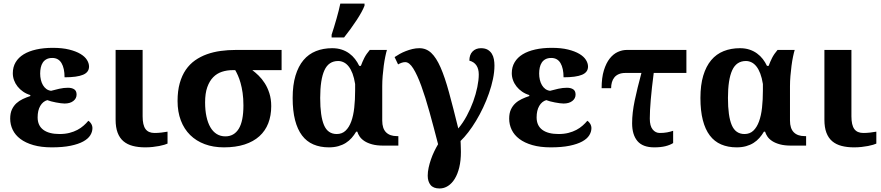

<svg xmlns="http://www.w3.org/2000/svg" viewBox="-20 -816 4940 1076"><path d="M205.1 -403.8Q205.1 -385.7 209 -368.9Q212.9 -352.1 220.7 -338.9Q228.5 -325.7 239.7 -317.4Q251 -309.1 266.1 -307.1Q287.1 -313 312.3 -318.6Q337.4 -324.2 360.8 -324.2Q382.8 -324.2 396 -315.4Q409.2 -306.6 409.2 -286.1Q409.2 -264.2 390.9 -250Q372.6 -235.8 341.8 -235.8Q333.5 -235.8 320.6 -237.5Q307.6 -239.3 293.5 -241.9Q279.3 -244.6 266.4 -248Q253.4 -251.5 245.1 -254.9Q220.2 -247.6 205.6 -222.4Q190.9 -197.3 190.9 -158.2Q190.9 -112.3 222.7 -88.6Q254.4 -64.9 314 -64.9Q344.7 -64.9 369.4 -71.3Q394 -77.6 413.8 -88.1Q433.6 -98.6 448.7 -112.1Q463.9 -125.5 475.1 -139.2Q483.9 -134.3 491 -122.6Q498 -110.8 498 -98.1Q498 -77.1 485.8 -57.6Q473.6 -38.1 446.5 -23.2Q419.4 -8.3 376 0.7Q332.5 9.8 270 9.8Q210.9 9.8 167 -2.9Q123 -15.6 94.2 -37.4Q65.4 -59.1 51.3 -88.4Q37.1 -117.7 37.1 -150.9Q37.1 -181.2 46.6 -201.9Q56.2 -222.7 71.8 -237.1Q87.4 -251.5 107.7 -261Q127.9 -270.5 149.9 -277.8V-283.2Q127.4 -290 109.4 -302.5Q91.3 -314.9 78.4 -331.3Q65.4 -347.7 58.6 -366.7Q51.8 -385.7 51.8 -405.8Q51.8 -440.4 67.6 -467Q83.5 -493.7 112.5 -511.5Q141.6 -529.3 183.1 -538.6Q224.6 -547.9 275.9 -547.9Q329.1 -547.9 367.4 -538.3Q405.8 -528.8 430.7 -513.9Q455.6 -499 467.3 -480.2Q479 -461.4 479 -442.9Q479 -411.1 445.3 -397Q411.6 -382.8 341.8 -382.8Q341.8 -433.6 324.7 -462.4Q307.6 -491.2 272.9 -491.2Q253.4 -491.2 240.5 -484.1Q227.5 -477.1 219.7 -465.1Q211.9 -453.1 208.5 -437.3Q205.1 -421.4 205.1 -403.8Z M779.3 -536.1V-164.1Q779.3 -115.2 795.4 -93Q811.5 -70.8 846.2 -70.8Q864.3 -70.8 883.8 -73Q903.3 -75.2 918.9 -78.1V-11.2Q912.6 -8.3 900.6 -4.6Q888.7 -1 872.3 2.2Q856 5.4 835.9 7.6Q815.9 9.8 793.9 9.8Q754.9 9.8 724.1 1.7Q693.4 -6.3 671.9 -24.4Q650.4 -42.5 639.2 -72.3Q627.9 -102.1 627.9 -145V-536.1Z M1500 -221.2Q1500 -168 1483.4 -125.2Q1466.8 -82.5 1433.6 -52.5Q1400.4 -22.5 1350.6 -6.3Q1300.8 9.8 1234.4 9.8Q1175.3 9.8 1127.4 -8.1Q1079.6 -25.9 1045.7 -59.3Q1011.7 -92.8 993.4 -141.1Q975.1 -189.5 975.1 -250Q975.1 -306.6 987.3 -349.9Q999.5 -393.1 1021.2 -424.8Q1043 -456.5 1073.2 -477.8Q1103.5 -499 1139.6 -512Q1175.8 -524.9 1216.6 -530.5Q1257.3 -536.1 1300.3 -536.1H1558.1V-422.9H1394Q1410.6 -410.6 1429.2 -392.6Q1447.8 -374.5 1463.6 -349.9Q1479.5 -325.2 1489.7 -293.2Q1500 -261.2 1500 -221.2ZM1129.4 -242.2Q1129.4 -198.2 1137 -163.1Q1144.5 -127.9 1158.9 -103Q1173.3 -78.1 1194.6 -64.9Q1215.8 -51.8 1243.2 -51.8Q1291.5 -51.8 1317.9 -94.2Q1344.2 -136.7 1344.2 -225.1Q1344.2 -264.6 1339.6 -295.9Q1335 -327.1 1328.1 -351.3Q1321.3 -375.5 1313.2 -393.3Q1305.2 -411.1 1298.3 -422.9H1283.2Q1251.5 -422.9 1223.4 -413.6Q1195.3 -404.3 1174.6 -383.1Q1153.8 -361.8 1141.6 -327.4Q1129.4 -293 1129.4 -242.2Z M2128.4 0Q2091.3 0 2065.4 -7.1Q2039.6 -14.2 2022.5 -25.4Q2005.4 -36.6 1995.8 -50.5Q1986.3 -64.5 1982.4 -78.1H1976.1Q1964.8 -59.1 1950.7 -43Q1936.5 -26.9 1918 -15.1Q1899.4 -3.4 1876 3.2Q1852.5 9.8 1823.2 9.8Q1774.4 9.8 1736.3 -6.6Q1698.2 -22.9 1672.6 -56.9Q1647 -90.8 1633.5 -143.1Q1620.1 -195.3 1620.1 -267.1Q1620.1 -339.4 1636 -392.1Q1651.9 -444.8 1680.7 -479Q1709.5 -513.2 1750.5 -529.5Q1791.5 -545.9 1841.3 -545.9Q1871.1 -545.9 1894.8 -538.1Q1918.5 -530.3 1937.3 -516.6Q1956.1 -502.9 1969.7 -485.1Q1983.4 -467.3 1993.2 -446.8H2002.4Q2010.7 -469.7 2021.7 -491.5Q2032.7 -513.2 2052.2 -536.1H2148.4Q2144 -522 2139.2 -498.5Q2134.3 -475.1 2130.6 -447.5Q2127 -419.9 2124.5 -390.4Q2122.1 -360.8 2122.1 -334V-140.1Q2122.1 -96.2 2143.3 -74.7Q2164.6 -53.2 2204.1 -53.2H2212.4V0ZM1867.2 -64.9Q1897 -64.9 1916.7 -83.7Q1936.5 -102.5 1948.5 -135.3Q1960.4 -168 1965.3 -212.4Q1970.2 -256.8 1970.2 -308.1V-345.2Q1964.8 -379.4 1955.6 -403.8Q1946.3 -428.2 1933.8 -443.8Q1921.4 -459.5 1906.2 -466.8Q1891.1 -474.1 1875 -474.1Q1821.8 -474.1 1798.1 -422.1Q1774.4 -370.1 1774.4 -267.1Q1774.4 -165 1795.7 -115Q1816.9 -64.9 1867.2 -64.9ZM1838.4 -621.1Q1852.5 -664.1 1866.2 -712.2Q1879.9 -760.3 1887.2 -795.9H2022.9V-784.2Q2010.7 -752 1978.5 -702.9Q1946.3 -653.8 1908.2 -606H1838.4Z M2330.1 -545.9Q2368.7 -545.9 2396.7 -519.5Q2424.8 -493.2 2449 -438.2Q2473.1 -383.3 2496.3 -298.3Q2519.5 -213.4 2548.3 -96.2Q2574.7 -127.4 2595.9 -167Q2617.2 -206.5 2632.1 -247.6Q2647 -288.6 2655 -328.1Q2663.1 -367.7 2663.1 -398.9Q2663.1 -429.7 2649.9 -449.5Q2636.7 -469.2 2610.4 -476.1Q2610.4 -509.3 2628.4 -527.6Q2646.5 -545.9 2675.3 -545.9Q2698.2 -545.9 2712.9 -537.4Q2727.5 -528.8 2736.1 -515.1Q2744.6 -501.5 2747.8 -484.1Q2751 -466.8 2751 -449.2Q2751 -413.1 2742.7 -373.3Q2734.4 -333.5 2720.2 -293Q2706.1 -252.4 2687.5 -213.1Q2668.9 -173.8 2647.7 -138.7Q2626.5 -103.5 2604.2 -74.7Q2582 -45.9 2561 -25.9Q2561.5 -19.5 2561.8 -11.2Q2562 -2.9 2562.3 5.6Q2562.5 14.2 2562.7 22.2Q2563 30.3 2563 36.1Q2563 83.5 2554 121.3Q2544.9 159.2 2528.8 185.5Q2512.7 211.9 2490.7 226.1Q2468.8 240.2 2443.4 240.2Q2408.7 240.2 2392.8 220.5Q2377 200.7 2377 168.9Q2377 147 2382.1 123.5Q2387.2 100.1 2395.3 76.9Q2403.3 53.7 2413.8 32Q2424.3 10.3 2435.1 -7.8Q2410.2 -104.5 2387 -188.2Q2363.8 -272 2341.1 -334.2Q2318.4 -396.5 2296.1 -432.1Q2273.9 -467.8 2251 -467.8Q2240.7 -467.8 2230.5 -464.1Q2220.2 -460.4 2210.9 -455.1L2191.4 -496.1Q2204.1 -504.9 2220 -513.7Q2235.8 -522.5 2253.9 -529.5Q2272 -536.6 2291.3 -541.3Q2310.5 -545.9 2330.1 -545.9Z M3001.5 -403.8Q3001.5 -385.7 3005.4 -368.9Q3009.3 -352.1 3017.1 -338.9Q3024.9 -325.7 3036.1 -317.4Q3047.4 -309.1 3062.5 -307.1Q3083.5 -313 3108.6 -318.6Q3133.8 -324.2 3157.2 -324.2Q3179.2 -324.2 3192.4 -315.4Q3205.6 -306.6 3205.6 -286.1Q3205.6 -264.2 3187.3 -250Q3168.9 -235.8 3138.2 -235.8Q3129.9 -235.8 3116.9 -237.5Q3104 -239.3 3089.8 -241.9Q3075.7 -244.6 3062.7 -248Q3049.8 -251.5 3041.5 -254.9Q3016.6 -247.6 3002 -222.4Q2987.3 -197.3 2987.3 -158.2Q2987.3 -112.3 3019 -88.6Q3050.8 -64.9 3110.4 -64.9Q3141.1 -64.9 3165.8 -71.3Q3190.4 -77.6 3210.2 -88.1Q3230 -98.6 3245.1 -112.1Q3260.3 -125.5 3271.5 -139.2Q3280.3 -134.3 3287.4 -122.6Q3294.4 -110.8 3294.4 -98.1Q3294.4 -77.1 3282.2 -57.6Q3270 -38.1 3242.9 -23.2Q3215.8 -8.3 3172.4 0.7Q3128.9 9.8 3066.4 9.8Q3007.3 9.8 2963.4 -2.9Q2919.4 -15.6 2890.6 -37.4Q2861.8 -59.1 2847.7 -88.4Q2833.5 -117.7 2833.5 -150.9Q2833.5 -181.2 2843 -201.9Q2852.5 -222.7 2868.2 -237.1Q2883.8 -251.5 2904.1 -261Q2924.3 -270.5 2946.3 -277.8V-283.2Q2923.8 -290 2905.8 -302.5Q2887.7 -314.9 2874.8 -331.3Q2861.8 -347.7 2855 -366.7Q2848.1 -385.7 2848.1 -405.8Q2848.1 -440.4 2864 -467Q2879.9 -493.7 2908.9 -511.5Q2938 -529.3 2979.5 -538.6Q3021 -547.9 3072.3 -547.9Q3125.5 -547.9 3163.8 -538.3Q3202.1 -528.8 3227.1 -513.9Q3252 -499 3263.7 -480.2Q3275.4 -461.4 3275.4 -442.9Q3275.4 -411.1 3241.7 -397Q3208 -382.8 3138.2 -382.8Q3138.2 -433.6 3121.1 -462.4Q3104 -491.2 3069.3 -491.2Q3049.8 -491.2 3036.9 -484.1Q3023.9 -477.1 3016.1 -465.1Q3008.3 -453.1 3004.9 -437.3Q3001.5 -421.4 3001.5 -403.8Z M3826.7 -407.2H3643.6Q3632.3 -319.8 3627 -257.6Q3621.6 -195.3 3621.6 -150.9Q3621.6 -110.4 3637.5 -90.6Q3653.3 -70.8 3677.7 -70.8Q3700.2 -70.8 3718.5 -74.2Q3736.8 -77.6 3752.4 -83V-14.2Q3734.4 -2.9 3708.7 3.4Q3683.1 9.8 3646.5 9.8Q3582 9.8 3552.2 -25.6Q3522.5 -61 3522.5 -125Q3522.5 -154.8 3526.1 -186.3Q3529.8 -217.8 3536.9 -252.2Q3543.9 -286.6 3553.5 -325.2Q3563 -363.8 3574.7 -407.2H3485.4Q3463.4 -407.2 3448 -400.6Q3432.6 -394 3423.1 -382.3Q3413.6 -370.6 3409.2 -355Q3404.8 -339.4 3404.8 -321.8H3351.6Q3351.6 -380.9 3364.3 -421.9Q3377 -462.9 3397.2 -488.3Q3417.5 -513.7 3442.4 -524.9Q3467.3 -536.1 3491.7 -536.1H3826.7Z M4413.6 0Q4376.5 0 4350.6 -7.1Q4324.7 -14.2 4307.6 -25.4Q4290.5 -36.6 4281 -50.5Q4271.5 -64.5 4267.6 -78.1H4261.2Q4250 -59.1 4235.8 -43Q4221.7 -26.9 4203.1 -15.1Q4184.6 -3.4 4161.1 3.2Q4137.7 9.8 4108.4 9.8Q4059.6 9.8 4021.5 -6.6Q3983.4 -22.9 3957.8 -56.9Q3932.1 -90.8 3918.7 -143.1Q3905.3 -195.3 3905.3 -267.1Q3905.3 -339.4 3921.1 -392.1Q3937 -444.8 3965.8 -479Q3994.6 -513.2 4035.6 -529.5Q4076.7 -545.9 4126.5 -545.9Q4156.2 -545.9 4179.9 -538.1Q4203.6 -530.3 4222.4 -516.6Q4241.2 -502.9 4254.9 -485.1Q4268.6 -467.3 4278.3 -446.8H4287.6Q4295.9 -469.7 4306.9 -491.5Q4317.9 -513.2 4337.4 -536.1H4433.6Q4429.2 -522 4424.3 -498.5Q4419.4 -475.1 4415.8 -447.5Q4412.1 -419.9 4409.7 -390.4Q4407.2 -360.8 4407.2 -334V-140.1Q4407.2 -96.2 4428.5 -74.7Q4449.7 -53.2 4489.3 -53.2H4497.6V0ZM4152.3 -64.9Q4182.1 -64.9 4201.9 -83.7Q4221.7 -102.5 4233.6 -135.3Q4245.6 -168 4250.5 -212.4Q4255.4 -256.8 4255.4 -308.1V-345.2Q4250 -379.4 4240.7 -403.8Q4231.4 -428.2 4219 -443.8Q4206.5 -459.5 4191.4 -466.8Q4176.3 -474.1 4160.2 -474.1Q4106.9 -474.1 4083.3 -422.1Q4059.6 -370.1 4059.6 -267.1Q4059.6 -165 4080.8 -115Q4102.1 -64.9 4152.3 -64.9Z M4751.5 -536.1V-164.1Q4751.5 -115.2 4767.6 -93Q4783.7 -70.8 4818.4 -70.8Q4836.4 -70.8 4856 -73Q4875.5 -75.2 4891.1 -78.1V-11.2Q4884.8 -8.3 4872.8 -4.6Q4860.8 -1 4844.5 2.2Q4828.1 5.4 4808.1 7.6Q4788.1 9.8 4766.1 9.8Q4727.1 9.8 4696.3 1.7Q4665.5 -6.3 4644 -24.4Q4622.6 -42.5 4611.3 -72.3Q4600.1 -102.1 4600.1 -145V-536.1Z"/></svg>

Font: Droid Serif
Style: Bold
Weight: 700
Designer: Monotype Design team
Foundry: Monotype Imaging Inc.
Version: Version 1.03